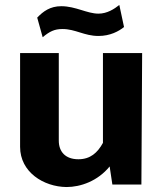

<svg xmlns="http://www.w3.org/2000/svg" viewBox="-20 -744 658 774"><path d="M248 10C305 10 374 -14 422 -73L433 0H550L553 -530H395V-168C373 -128 344 -102 296 -102C243 -102 217 -133 217 -177V-530H61V-152C61 -50 156 9 248 10ZM461 -724C441 -708 412 -689 377 -689C331 -689 285 -719 227 -719C182 -719 154 -698 130 -673L152 -594C180 -617 199 -627 232 -627C284 -627 320 -599 377 -599C424 -599 459 -618 480 -635Z"/></svg>

Font: Cheyenne Sans
Style: Bold
Weight: 700
Designer: The Public Sans project authors (U.S. Web Design System), Libre Franklin designed by Pablo Impallari and Rodrigo Fuenzal
Foundry: The Cheyenne Sans Project Authors
Version: Version 2.007